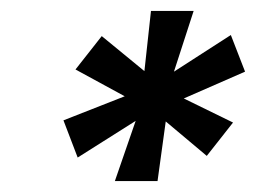

<svg xmlns="http://www.w3.org/2000/svg" viewBox="-20 -708 468 351"><path d="M190 -377 228 -487 122 -420 96 -488 208 -532 118 -581 166 -642 244 -578 256 -688H334L298 -577L402 -644L428 -577L316 -528L406 -484L358 -423L283 -486L268 -377Z"/></svg>

Font: Saira Condensed ExtraBold
Style: Italic
Weight: 800
Width: 3
Italic angle: -12°
Designer: Hector Gatti with collaboration of the Omnibus-Type team
Foundry: Omnibus-Type
Version: Version 1.101